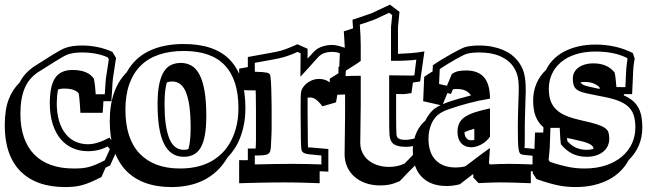

<svg xmlns="http://www.w3.org/2000/svg" viewBox="-42 -692 2728 808"><path d="M454.6 -69.8 421.4 4.4Q416 6.8 411.4 9Q406.7 11.2 402.3 13.7L384.8 53.2Q358.4 66.4 338.9 74.7Q319.3 83 302.5 87.4Q285.6 91.8 269 93.5Q252.4 95.2 231.4 95.2Q170.9 95.2 123.8 78.4Q76.7 61.5 44.2 28.8Q11.7 -3.9 -5.1 -52.2Q-22 -100.6 -22 -164.1Q-22 -229.5 -5.9 -272.5Q10.3 -315.4 40 -343.8Q50.8 -364.7 65.2 -380.9Q79.6 -397 98.1 -410.2L173.8 -458Q214.4 -483.4 231.4 -489.7Q260.3 -500.5 302.7 -500.5Q371.6 -500.5 431.2 -473.6L446.3 -448.2L432.1 -354L432.6 -353Q431.6 -349.1 431.4 -343Q431.2 -336.9 430.2 -321.3Q430.2 -317.4 429.7 -309.6Q429.2 -301.8 428.5 -293.5Q427.7 -285.2 427.2 -277.6Q426.8 -270 426.8 -266.1H393.1Q393.1 -260.7 392.6 -253.7Q392.1 -246.6 391.6 -239.5Q391.1 -232.4 390.6 -226.3Q390.1 -220.2 390.1 -217.3H296.4Q295.4 -235.8 294.4 -249.3Q293.5 -262.7 292.5 -272.2Q291.5 -281.7 290.8 -288.3Q290 -294.9 289.1 -299.3Q280.8 -309.1 265.9 -314.2Q251 -319.3 227.1 -319.3Q213.4 -319.3 202.6 -315.4Q199.7 -303.7 198.5 -289.8Q197.3 -275.9 196.8 -259.3Q196.8 -216.3 206.5 -183.6Q216.3 -150.9 233.9 -128.9Q251.5 -106.9 275.6 -95.9Q299.8 -85 328.6 -85Q347.2 -85 369.6 -91.8Q392.1 -98.6 418.5 -112.8ZM411.1 -75.7Q373.5 -55.7 328.6 -55.7Q293.5 -55.7 263.9 -68.6Q234.4 -81.5 212.9 -107.2Q191.4 -132.8 179.4 -171.1Q167.5 -209.5 167.5 -259.8Q168 -294.4 173.1 -320.1Q178.2 -345.7 189.5 -363Q200.7 -380.4 219 -388.9Q237.3 -397.5 263.7 -397.5Q297.4 -397.5 319.8 -387.7Q342.3 -377.9 353.5 -359.9Q357.9 -338.9 360.8 -295.4H398.9Q400.9 -323.7 401.9 -340.6Q402.8 -357.4 403.8 -362.8L416 -442.4L411.1 -450.7Q365.2 -471.2 302.7 -471.2Q266.1 -471.2 241.7 -462.4Q229 -457.5 189.5 -433.1L114.3 -385.7Q97.2 -373.5 84 -357.7Q70.8 -341.8 62 -321Q53.2 -300.3 48.6 -273.7Q43.9 -247.1 43.9 -212.9Q43.9 -156.7 58.8 -113.8Q73.7 -70.8 102.3 -41.7Q130.9 -12.7 172.6 2.2Q214.4 17.1 268.1 17.1Q287.1 17.1 301.8 15.9Q316.4 14.6 330.8 11Q345.2 7.3 361.3 0.5Q377.4 -6.3 398.9 -17.1L420.4 -64.5Z M650.4 -253.9Q650.4 -160.6 669.7 -111.1Q689 -61.5 731.4 -61.5Q742.2 -61.5 751 -64.5Q760.3 -96.7 760.3 -154.8Q760.3 -209 754.9 -246.1Q749.5 -283.2 739.5 -306.2Q729.5 -329.1 715.1 -339.1Q700.7 -349.1 682.1 -349.1Q670.9 -349.1 660.2 -345.2Q655.3 -328.6 652.8 -306.4Q650.4 -284.2 650.4 -253.9ZM419.9 -181.6Q419.9 -251 438.2 -302Q456.5 -353 491.2 -387.7Q523.9 -447.8 585 -477.3Q646 -506.8 731 -506.8Q862.8 -506.8 926.8 -438.7Q990.7 -370.6 990.7 -237.8Q990.7 -201.2 984.9 -170.2Q979 -139.2 969 -113.3Q959 -87.4 945.1 -66.4Q931.2 -45.4 915 -28.8Q894.5 6.3 868.2 29.8Q841.8 53.2 814 66.9Q755.9 95.2 679.2 95.2Q617.2 95.2 568.8 77.4Q520.5 59.6 487.5 24.9Q454.6 -9.8 437.3 -61.8Q419.9 -113.8 419.9 -181.6ZM621.1 -253.9Q621.1 -305.2 628.4 -338.9Q635.7 -372.6 648.7 -392.1Q661.6 -411.6 679.7 -419.4Q697.8 -427.2 718.8 -427.2Q743.7 -427.2 763.7 -415.8Q783.7 -404.3 797.6 -377.9Q811.5 -351.6 818.8 -308.8Q826.2 -266.1 826.2 -203.6Q826.2 -156.7 820.3 -124Q814.5 -91.3 802.5 -70.8Q790.5 -50.3 772.7 -41.3Q754.9 -32.2 731.4 -32.2Q702.6 -32.2 681.6 -46.6Q660.6 -61 647.2 -89.1Q633.8 -117.2 627.4 -158.7Q621.1 -200.2 621.1 -253.9ZM485.8 -230.5Q485.8 -108.4 545.7 -45.7Q605.5 17.1 715.8 17.1Q785.6 17.1 837.9 -8.3Q860.8 -19.5 883.1 -38.6Q905.3 -57.6 922.6 -85.7Q939.9 -113.8 950.7 -151.6Q961.4 -189.5 961.4 -237.8Q961.4 -356 904.5 -416.7Q847.7 -477.5 731 -477.5Q673.8 -477.5 628.2 -462.4Q582.5 -447.3 551 -416.5Q519.5 -385.7 502.7 -339.4Q485.8 -293 485.8 -230.5Z M1339.8 -64.9V30.3Q1332 29.8 1322.8 29.5Q1313.5 29.3 1303.2 28.8V79.1Q1289.6 78.6 1270.3 77.9Q1251 77.1 1230.2 76.7Q1209.5 76.2 1188.7 75.9Q1168 75.7 1150.9 75.7Q1131.8 75.7 1108.2 75.9Q1084.5 76.2 1059.3 76.7Q1034.2 77.1 1009.5 77.9Q984.9 78.6 964.4 79.1V-18.1Q976.1 -18.1 985.1 -17.8Q994.1 -17.6 1001 -18.1V-66.9H1033.7L1034.7 -82.5Q1035.2 -89.4 1035.2 -99.6Q1035.2 -109.9 1035.2 -125.5V-189.5Q1035.2 -200.2 1035.2 -220.5Q1035.2 -240.7 1034.9 -261Q1034.7 -281.2 1034.4 -296.4Q1034.2 -311.5 1033.7 -312Q1033.7 -312 1032.2 -311.8Q1030.8 -311.5 1023.7 -311.5Q1016.6 -311.5 1002.7 -312Q988.8 -312.5 964.4 -313V-403.3Q974.1 -404.8 983.4 -406.5Q992.7 -408.2 1001 -409.7V-452.1Q1055.7 -461.9 1090.3 -468.3Q1125 -474.6 1139.6 -478.5Q1151.9 -481.9 1168.9 -488.5Q1186 -495.1 1209.5 -505.9L1252.4 -486.8V-445.3L1252.9 -445.8Q1265.6 -460.4 1275.1 -470.5Q1284.7 -480.5 1293 -486.3Q1305.2 -494.1 1321.5 -498.5Q1337.9 -502.9 1355.5 -502.9Q1378.9 -502.9 1418.5 -487.3L1408.7 -310.1L1378.4 -301.3Q1377.4 -293.9 1376 -283.9Q1374.5 -273.9 1372.1 -261.2L1314.9 -244.6Q1306.2 -256.3 1298.8 -263.4Q1291.5 -270.5 1285.4 -274.7Q1279.3 -278.8 1273.9 -280.3Q1268.6 -281.7 1262.7 -281.7Q1260.3 -281.7 1257.6 -281.5Q1254.9 -281.2 1252.4 -280.8V-247.1V-223.1L1253.4 -107.9V-108.4Q1253.9 -91.3 1253.9 -81.1Q1253.9 -70.8 1254.9 -68.8L1254.4 -71.3Q1253.9 -71.8 1256.8 -71.8Q1259.8 -71.8 1272.9 -70.8ZM1270.5 -41.5Q1257.3 -42.5 1249.5 -44.2Q1241.7 -45.9 1237.1 -48.3Q1232.4 -50.8 1230.2 -54Q1228 -57.1 1226.6 -61.5Q1225.6 -65.9 1225.1 -77.6Q1224.6 -89.4 1224.1 -107.9L1223.1 -223.1Q1222.7 -259.8 1223.4 -280.3Q1224.1 -300.8 1225.1 -305.7Q1227.1 -315.4 1233.6 -325Q1240.2 -334.5 1250.2 -342.3Q1260.3 -350.1 1272.9 -355Q1285.6 -359.9 1299.3 -359.9Q1317.4 -359.9 1332 -353.5Q1346.7 -347.2 1362.3 -327.1L1382.8 -333.5Q1383.3 -337.4 1383.8 -353.8Q1384.3 -370.1 1385.3 -398.4L1388.2 -467.8Q1373.5 -473.6 1355.5 -473.6Q1326.7 -473.6 1309.1 -461.9Q1303.2 -458 1296.1 -450.7Q1289.1 -443.4 1279.3 -432.1Q1269.5 -420.9 1255.6 -405.3Q1241.7 -389.6 1222.2 -369.1L1223.1 -467.8L1210 -473.6Q1174.8 -457.5 1147 -450.2Q1132.8 -446.3 1103.8 -440.9Q1074.7 -435.5 1030.3 -427.7V-390.1Q1050.3 -389.6 1062.3 -388.7Q1074.2 -387.7 1080.8 -386.2Q1087.4 -384.8 1089.8 -383.1Q1092.3 -381.3 1093.8 -378.9Q1095.2 -377 1096.4 -367.9Q1097.7 -358.9 1098.4 -345.9Q1099.1 -333 1099.6 -317.4Q1100.1 -301.8 1100.3 -286.9Q1100.6 -272 1100.8 -259Q1101.1 -246.1 1101.1 -238.3V-174.3Q1101.1 -158.7 1101.1 -147.7Q1101.1 -136.7 1100.6 -129.9L1098.6 -86.4Q1098.1 -68.8 1095.9 -59.1Q1093.8 -49.3 1086.9 -44.7Q1080.1 -40 1066.7 -38.8Q1053.2 -37.6 1030.3 -37.6V0Q1071.8 -1 1110.6 -1.7Q1149.4 -2.4 1187.5 -2.4Q1221.7 -2.4 1252.2 -1.7Q1282.7 -1 1310.5 0V-37.6Z M1345.7 -360.8 1382.3 -383.8V-409.7L1410.2 -427.2V-452.6Q1410.2 -461.4 1409.7 -474.4Q1409.2 -487.3 1408.4 -502Q1407.7 -516.6 1406.7 -531.7Q1405.8 -546.9 1404.8 -560.1Q1414.1 -563 1424.1 -566.2Q1434.1 -569.3 1443.8 -572.8Q1442.9 -582.5 1442.4 -591.6Q1441.9 -600.6 1441.4 -608.9Q1453.1 -612.8 1466.3 -617.2Q1479.5 -621.6 1491.2 -625.7Q1502.9 -629.9 1511.7 -632.8Q1520.5 -635.7 1523.9 -637.2Q1524.9 -637.7 1543 -646.2Q1561 -654.8 1599.1 -672.4L1639.2 -642.1L1632.8 -577.6V-465.3Q1660.2 -466.3 1687.5 -468.5Q1714.8 -470.7 1744.1 -475.6L1726.1 -349.1Q1716.8 -347.7 1709 -346.7Q1701.2 -345.7 1695.8 -344.7L1689.5 -300.3Q1677.7 -298.3 1668 -297.1Q1658.2 -295.9 1654.3 -295.9L1625 -296.4V-211.9Q1625 -140.1 1626.5 -126Q1627.4 -113.3 1636.7 -108.4Q1646 -103.5 1664.6 -103.5Q1674.8 -103.5 1687.7 -106Q1700.7 -108.4 1725.6 -113.8L1749.5 -52.7L1718.3 -21.5Q1715.8 -19 1713.6 -17.1Q1711.4 -15.1 1709.5 -12.7L1712.9 -3.9L1681.6 27.3Q1676.3 32.7 1671.9 37.1Q1667.5 41.5 1663.6 45.9Q1658.2 51.3 1651.6 58.6Q1645 65.9 1640.1 70.3Q1614.7 81.5 1596.2 85Q1577.6 88.4 1559.1 88.4Q1523.9 88.4 1496.1 78.4Q1468.3 68.4 1448.7 50.8Q1429.2 33.2 1418.7 9.3Q1408.2 -14.6 1408.2 -43L1410.2 -204.1V-294.4Q1402.3 -294.4 1392.8 -293.9Q1383.3 -293.5 1374.5 -293Q1365.7 -292.5 1358.2 -292Q1350.6 -291.5 1345.7 -291.5ZM1411.6 -371.6Q1436 -373 1462.9 -373H1476.1V-252.4L1474.1 -91.3Q1474.1 -69.3 1482.7 -50.8Q1491.2 -32.2 1506.8 -18.8Q1522.5 -5.4 1544.9 2.4Q1567.4 10.3 1595.7 10.3Q1611.3 10.3 1626.2 7.6Q1641.1 4.9 1660.2 -3.4Q1668.9 -11.7 1677.7 -21.2Q1686.5 -30.8 1697.8 -42L1715.3 -59.6L1707.5 -79.6Q1694.3 -76.7 1686 -75.4Q1677.7 -74.2 1664.6 -74.2Q1631.8 -74.2 1615.7 -85.2Q1599.6 -96.2 1597.2 -123Q1595.7 -137.2 1595.7 -211.9V-375L1690.9 -374Q1693.4 -374 1696 -374.3Q1698.7 -374.5 1701.7 -375L1710 -440.9Q1693.4 -438.5 1668.9 -437.3Q1644.5 -436 1611.8 -436H1603.5V-577.6L1608.4 -628.4L1595.7 -638.2Q1564.9 -624 1549.8 -616.9Q1534.7 -609.9 1533.7 -609.4Q1526.9 -606.9 1511.5 -601.6Q1496.1 -596.2 1472.2 -588.4Q1474.1 -562 1475.1 -540.5Q1476.1 -519 1476.1 -501.5V-436Q1466.8 -428.2 1455.6 -421.4L1411.6 -393.6Z M1940.9 -101.6Q1947.8 -101.6 1954.1 -103V-149.9Q1929.2 -143.6 1912.6 -135.7Q1913.1 -119.1 1920.7 -110.4Q1928.2 -101.6 1940.9 -101.6ZM1840.8 -300.3Q1835.9 -288.6 1830.8 -275.9Q1825.7 -263.2 1821.8 -253.9Q1830.6 -257.8 1841.8 -261.7Q1864.3 -269.5 1888.9 -276.6Q1913.6 -283.7 1939.9 -290.5Q1922.4 -317.4 1882.3 -317.4Q1877.9 -317.4 1873.3 -317.4Q1868.7 -317.4 1864.3 -316.4Q1861.8 -310.5 1859.6 -305.7Q1857.4 -300.8 1856 -296.9ZM2228.5 30.3Q2220.2 29.8 2210.9 29.5Q2201.7 29.3 2191.9 28.8V79.1Q2177.7 78.6 2159.9 77.9Q2142.1 77.1 2124.3 76.7Q2106.4 76.2 2090.3 75.9Q2074.2 75.7 2063 75.7Q2052.7 75.7 2041 75.9Q2029.3 76.2 2017.1 76.7Q2004.9 77.1 1993.4 77.6Q1981.9 78.1 1972.2 78.6L1949.7 55.2V40Q1938 48.8 1924.1 59.6Q1910.2 70.3 1893.1 83.5Q1863.8 90.8 1837.9 90.8Q1770.5 90.8 1732.9 52.5Q1695.3 14.2 1695.3 -59.6Q1695.3 -83 1700.2 -102.8Q1705.1 -122.6 1712.6 -138.2Q1720.2 -153.8 1729.7 -165.5Q1739.3 -177.2 1748 -184.6Q1756.3 -201.7 1766.1 -213.9Q1775.9 -226.1 1785.6 -233.9Q1797.4 -242.7 1812 -249.5L1738.8 -266.1L1743.2 -368.7Q1752 -374.5 1760.7 -380.4Q1769.5 -386.2 1778.3 -391.6L1779.8 -417.5Q1799.8 -431.2 1820.8 -443.8Q1841.8 -456.5 1860.4 -466.8Q1878.9 -477.1 1893.6 -484.4Q1908.2 -491.7 1916 -494.1Q1927.7 -497.1 1942.4 -498.8Q1957 -500.5 1974.1 -500.5Q2004.4 -500.5 2029.8 -495.4Q2055.2 -490.2 2075.2 -481.7Q2095.2 -473.1 2110.4 -461.7Q2125.5 -450.2 2135.3 -437.5V-438Q2145.5 -425.3 2152.3 -412.4Q2159.2 -399.4 2163.1 -384.8Q2167 -370.1 2168.7 -352.8Q2170.4 -335.4 2170.4 -314Q2170.4 -312.5 2170.4 -305.7Q2170.4 -298.8 2169.9 -289.1Q2169.4 -275.9 2168.9 -258.5Q2168.5 -241.2 2168 -223.1Q2167.5 -205.1 2167 -188.7Q2166.5 -172.4 2166.5 -160.6Q2166.5 -135.7 2166.5 -118.7Q2166.5 -101.6 2166.3 -91.1Q2166 -80.6 2165.8 -75.7Q2165.5 -70.8 2165 -69.3Q2166.5 -69.3 2173.6 -68.6Q2180.7 -67.9 2191.9 -66.9Q2193.4 -66.9 2198.5 -66.2Q2203.6 -65.4 2210 -64.7Q2216.3 -64 2221.7 -63.2Q2227.1 -62.5 2228.5 -62.5ZM2020 -117.2Q2013.7 -107.4 2004.6 -99.1Q1995.6 -90.8 1985.1 -85Q1974.6 -79.1 1963.4 -75.7Q1952.1 -72.3 1940.9 -72.3Q1914.6 -72.3 1898.9 -89.4Q1883.3 -106.4 1883.3 -137.7Q1883.3 -158.2 1890.6 -173.3Q1897.9 -188.5 1914.3 -199.7Q1930.7 -210.9 1956.8 -219.5Q1982.9 -228 2020 -235.8ZM2199.2 -36.6Q2178.7 -38.6 2166.5 -39.8Q2154.3 -41 2149.9 -43.5Q2146 -45.4 2143.6 -51.5Q2141.1 -57.6 2139.6 -70.6Q2138.2 -83.5 2137.7 -105.2Q2137.2 -127 2137.2 -160.6Q2137.2 -171.9 2137.5 -187Q2137.7 -202.1 2138.2 -218.5Q2138.7 -234.9 2139.2 -251.2Q2139.6 -267.6 2140.1 -281Q2140.6 -294.4 2140.9 -303.5Q2141.1 -312.5 2141.1 -314Q2141.1 -332.5 2139.9 -347.4Q2138.7 -362.3 2135.3 -374.8Q2131.8 -387.2 2126.2 -398.2Q2120.6 -409.2 2112.3 -419.4Q2096.2 -440.4 2061.8 -455.8Q2027.3 -471.2 1974.1 -471.2Q1943.8 -471.2 1923.3 -465.8Q1917.5 -464.4 1905.5 -458.5Q1893.6 -452.6 1877.9 -443.8Q1862.3 -435.1 1844.2 -424.1Q1826.2 -413.1 1808.6 -401.4L1805.7 -338.4L1838.9 -331.1L1859.4 -380.4Q1874.5 -390.6 1889.4 -393.1Q1904.3 -395.5 1918.9 -395.5Q1970.7 -395.5 1995.4 -366.2Q2020 -336.9 2020 -276.9Q1974.1 -269.5 1931.9 -258.3Q1889.6 -247.1 1851.1 -233.9Q1834.5 -228.5 1823 -222.7Q1811.5 -216.8 1803.2 -210.4Q1795.9 -205.1 1788.6 -196Q1781.2 -187 1775.1 -174.1Q1769 -161.1 1765.1 -144.8Q1761.2 -128.4 1761.2 -108.4Q1761.2 -49.3 1791.3 -18.3Q1821.3 12.7 1874.5 12.7Q1897.5 12.7 1916.5 7.8Q1960.4 -25.9 1986.1 -44.9Q2011.7 -64 2020 -69.3L2015.6 -5.4L2020 0Q2039.6 -1 2059.3 -1.7Q2079.1 -2.4 2099.6 -2.4Q2121.6 -2.4 2146.2 -1.7Q2170.9 -1 2199.2 0Z M2469.2 -320.3Q2472.7 -319.3 2475.6 -318.8Q2478.5 -318.4 2481.9 -317.9Q2481.9 -319.8 2481 -324.7Q2470.2 -335.4 2454.6 -341.3Q2439 -347.2 2418.9 -347.2Q2409.2 -347.2 2400.9 -345.7Q2406.2 -335.9 2422.1 -331.3Q2438 -326.7 2469.2 -320.3ZM2427.2 -61.5Q2442.4 -61.5 2455.6 -65.4Q2455.1 -72.3 2451.2 -77.1Q2447.3 -82 2437.5 -86.9Q2427.7 -91.8 2410.4 -96.4Q2393.1 -101.1 2365.7 -106.9Q2360.4 -107.9 2355 -109.1Q2349.6 -110.4 2344.2 -111.8Q2345.2 -101.1 2345.7 -97.7Q2362.8 -79.1 2382.3 -70.3Q2401.9 -61.5 2427.2 -61.5ZM2209.5 -134.3H2244.1L2245.1 -156.2Q2223.1 -174.8 2212.4 -201.9Q2201.7 -229 2201.7 -269.5Q2201.7 -307.6 2215.6 -340.3Q2229.5 -373 2255.9 -397.9Q2267.6 -421.9 2286.6 -441.4Q2305.7 -460.9 2332 -474.9Q2358.4 -488.8 2391.6 -496.6Q2424.8 -504.4 2464.4 -504.4Q2550.8 -504.4 2621.1 -468.8L2628.9 -445.3Q2628.4 -442.4 2627.4 -436.3Q2626.5 -430.2 2626 -427.7Q2625 -422.9 2624.3 -416.5Q2623.5 -410.2 2622.8 -396.7Q2622.1 -383.3 2621.1 -359.6Q2620.1 -335.9 2618.2 -295.9H2583.5V-290.5Q2604.5 -281.2 2619.4 -269Q2634.3 -256.8 2643.6 -240.5Q2652.8 -224.1 2657 -203.1Q2661.1 -182.1 2661.1 -155.3Q2661.1 -115.2 2646.5 -80.3Q2631.8 -45.4 2603.5 -18.1Q2590.3 6.8 2569.3 27.8Q2548.3 48.8 2520.3 63.7Q2492.2 78.6 2457 86.9Q2421.9 95.2 2380.4 95.2Q2361.3 95.2 2343.5 93.5Q2325.7 91.8 2308.6 88.4Q2291.5 85 2269.5 78.9Q2247.6 72.8 2215.8 61.5L2199.7 36.6Q2199.7 34.7 2200.2 31.2Q2200.7 27.8 2200.9 24.2Q2201.2 20.5 2201.7 17.1Q2202.1 13.7 2202.1 11.7Q2203.1 0 2204.1 -9Q2205.1 -18.1 2205.6 -23.9ZM2271.5 -71.8Q2271 -64 2269.8 -50.5Q2268.6 -37.1 2266.6 -18.6L2272 -11.2Q2295.4 -2.9 2314.7 2.2Q2334 7.3 2350.6 10.7Q2366.2 13.7 2382.8 15.4Q2399.4 17.1 2417 17.1Q2468.3 17.1 2508.1 3.7Q2547.9 -9.8 2575.4 -33.2Q2603 -56.6 2617.4 -88.1Q2631.8 -119.6 2631.8 -155.3Q2631.8 -186.5 2624.3 -208.5Q2616.7 -230.5 2599.1 -245.6Q2581.5 -260.7 2553.2 -270.5Q2524.9 -280.3 2482.9 -287.6Q2449.2 -294.4 2427 -299.1Q2404.8 -303.7 2391.8 -310.8Q2378.9 -317.9 2373.8 -329.6Q2368.7 -341.3 2368.7 -362.3Q2368.7 -375.5 2374.5 -387Q2380.4 -398.4 2391.4 -407Q2402.3 -415.5 2418.7 -420.4Q2435.1 -425.3 2455.6 -425.3Q2514.6 -425.3 2544.9 -386.2Q2546.4 -378.9 2547.6 -369.9Q2548.8 -360.8 2549.6 -352.3Q2550.3 -343.8 2551 -336.7Q2551.8 -329.6 2552.2 -325.7L2589.8 -325.2Q2590.8 -349.1 2591.6 -365Q2592.3 -380.9 2593 -391.6Q2593.8 -402.3 2594.2 -409.2Q2594.7 -416 2595.5 -421.1Q2596.2 -426.3 2596.9 -431.2Q2597.7 -436 2598.6 -442.9L2597.2 -447.8Q2543.5 -475.1 2464.4 -475.1Q2417 -475.1 2380.1 -463.1Q2343.3 -451.2 2318.4 -429.9Q2293.5 -408.7 2280.5 -380.1Q2267.6 -351.6 2267.6 -318.4Q2267.6 -287.1 2276.1 -265.1Q2284.7 -243.2 2302.2 -227.8Q2319.8 -212.4 2346.2 -202.4Q2372.6 -192.4 2408.2 -184.6Q2447.3 -176.3 2469.7 -168.9Q2492.2 -161.6 2503.9 -153.3Q2515.6 -145 2518.8 -134Q2522 -123 2522 -107.4Q2522 -92.3 2515.9 -78.6Q2509.8 -64.9 2497.8 -54.7Q2485.8 -44.4 2468 -38.3Q2450.2 -32.2 2427.2 -32.2Q2393.1 -32.2 2366.7 -45.2Q2340.3 -58.1 2318.4 -85Q2317.4 -91.8 2315.9 -108.9Q2314.5 -126 2313.5 -153.8H2274.4Z"/></svg>

Font: XB Kayhan Sayeh
Style: Regular
Weight: 700
Designer: Behnam
Foundry: Irmug
Version: Version 7.300 2009